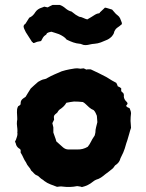

<svg xmlns="http://www.w3.org/2000/svg" viewBox="-20 -745 594 781"><path d="M475 -654Q478 -646 471 -643Q467 -639 461.5 -635.5Q456 -632 451 -627Q449 -623 447 -620.5Q445 -618 444 -613Q443 -608 440 -604Q437 -600 435 -597Q424 -586 413 -582Q402 -577 390 -572.5Q378 -568 365 -567Q360 -567 355 -566Q350 -565 345 -564Q338 -562 329 -561.5Q320 -561 312 -565Q310 -566 308 -566.5Q306 -567 304 -567Q291 -568 278 -572.5Q265 -577 251 -584Q246 -591 237.5 -596.5Q229 -602 220 -606Q211 -609 203.5 -611.5Q196 -614 189 -616Q177 -614 171 -610Q170 -608 169 -606Q168 -604 166 -603Q159 -599 155 -592.5Q151 -586 147 -578Q143 -577 139 -576.5Q135 -576 131 -575Q127 -574 123.5 -572Q120 -570 115 -570Q114 -572 113 -573Q112 -574 110 -575Q103 -585 97.5 -594.5Q92 -604 85 -614Q83 -619 80 -624.5Q77 -630 76 -636Q76 -643 80.5 -646Q85 -649 87 -654Q91 -661 99 -673Q114 -679 124 -696Q133 -709 150 -714Q152 -715 155.5 -716Q159 -717 160 -718Q163 -717 166.5 -716.5Q170 -716 174 -715Q179 -718 183.5 -720Q188 -722 194 -725H223Q235 -721 246.5 -711Q258 -701 271 -698Q281 -690 288 -685Q291 -683 295 -681Q299 -679 302 -677Q311 -676 319 -672Q327 -668 335 -666Q339 -668 343.5 -671Q348 -674 352 -676Q360 -681 367 -685.5Q374 -690 383 -691Q385 -691 386 -693.5Q387 -696 389 -697L407 -714Q414 -713 421 -710.5Q428 -708 436 -706Q441 -701 446 -694.5Q451 -688 458 -683Q465 -678 468.5 -670.5Q472 -663 475 -654ZM513 -225Q509 -214 506 -202Q503 -190 499 -178Q498 -175 497 -171.5Q496 -168 494 -163Q490 -149 487.5 -141Q485 -133 481.5 -125Q478 -117 470 -101Q466 -83 448 -72Q446 -70 444 -66.5Q442 -63 440 -61Q432 -54 424 -48Q416 -42 408 -36Q400 -29 391 -23Q382 -17 371 -14Q364 -11 358 -6Q339 10 313 16Q309 14 304 13.5Q299 13 294 12Q265 18 235 14Q230 13 224.5 13.5Q219 14 212 15Q199 10 185.5 5Q172 0 160 -9Q156 -13 151.5 -15.5Q147 -18 143 -22Q140 -24 137.5 -27Q135 -30 131 -31Q123 -34 118 -40Q113 -46 107 -51Q103 -60 96.5 -67Q90 -74 86 -84Q79 -94 74.5 -104.5Q70 -115 64 -124V-135Q63 -136 62.5 -137Q62 -138 61 -139Q50 -145 46 -155Q45 -159 44 -162Q43 -165 41 -169Q43 -172 43.5 -174Q44 -176 45 -177Q47 -183 49 -189Q51 -195 51 -201Q51 -204 50.5 -206Q50 -208 51 -210Q51 -221 49.5 -231Q48 -241 49 -251Q51 -259 50 -268.5Q49 -278 49 -288Q49 -294 49.5 -300Q50 -306 54 -313Q56 -314 58.5 -315.5Q61 -317 63 -319Q63 -321 63.5 -322Q64 -323 64 -324Q63 -337 75 -345Q77 -347 79.5 -348Q82 -349 84 -351Q89 -359 94 -367.5Q99 -376 105 -385Q111 -391 118.5 -397.5Q126 -404 135 -412Q140 -415 147 -418.5Q154 -422 161 -423Q168 -424 173 -428Q187 -436 202 -442.5Q217 -449 231 -455Q247 -460 263 -463Q274 -465 284 -466.5Q294 -468 304 -466Q307 -465 311 -466Q315 -467 320 -467Q322 -466 325 -465Q328 -464 330 -462Q334 -463 337.5 -463Q341 -463 345 -463Q350 -463 351 -462Q366 -455 381.5 -447.5Q397 -440 412 -432Q416 -430 417 -429Q426 -423 435.5 -417.5Q445 -412 453 -408Q455 -404 456.5 -401Q458 -398 459 -394Q462 -393 465.5 -391Q469 -389 473 -386V-375Q475 -371 478.5 -369Q482 -367 483 -363Q483 -362 483.5 -361Q484 -360 484 -358Q482 -346 491 -335Q493 -333 495 -331Q497 -329 498 -327Q500 -323 497.5 -320.5Q495 -318 493 -315Q495 -310 499 -308.5Q503 -307 507 -305Q507 -305 510 -297.5Q513 -290 513 -284Q512 -277 511.5 -269Q511 -261 511 -253Q511 -246 512 -239.5Q513 -233 513 -225ZM376 -248Q375 -256 375 -261.5Q375 -267 374 -274Q372 -279 369 -285.5Q366 -292 361 -297Q351 -301 343 -308Q335 -315 328 -322Q323 -327 317 -330Q308 -331 299 -331.5Q290 -332 281 -332Q274 -331 266.5 -330Q259 -329 250 -327Q245 -318 237.5 -311Q230 -304 222 -299Q221 -298 219 -296Q217 -294 216 -292Q214 -287 209.5 -284Q205 -281 201 -276Q201 -276 199 -270Q199 -268 199.5 -264.5Q200 -261 200 -258L193 -244L197 -227V-206Q200 -196 203.5 -187.5Q207 -179 209 -170Q217 -163 223.5 -157Q230 -151 237 -145Q247 -137 258 -137H294Q317 -136 337 -148Q345 -158 350 -168.5Q355 -179 362 -189Q365 -192 366 -197Q367 -202 368 -206Q368 -217 371 -228Q374 -239 376 -248Z"/></svg>

Font: Darumadrop One
Style: Regular
Weight: 400
Version: Version 1.000